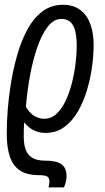

<svg xmlns="http://www.w3.org/2000/svg" viewBox="-20 -561 449 821"><path d="M187.5 240.2Q188.5 235.4 189.9 229.7Q191.4 224.1 191.4 214.8Q191.4 204.6 187.3 198.7Q183.1 192.9 173.3 190.4Q163.6 188 147 188Q95.7 188 65.4 168Q35.2 147.9 22 108.4Q8.8 68.8 8.8 10.7Q8.8 -39.6 13.2 -94.2Q17.6 -148.9 26.4 -202.6Q36.6 -266.6 54 -327.1Q71.3 -387.7 97.7 -435.8Q124 -483.9 161.4 -512.2Q198.7 -540.5 249.5 -540.5Q292.5 -540.5 321.5 -519.8Q350.6 -499 365.5 -460.2Q380.4 -421.4 380.4 -367.7Q380.4 -325.7 373.5 -275.4Q366.7 -225.1 351.8 -175.3Q336.9 -125.5 313 -84.2Q289.1 -43 254.9 -17.8Q220.7 7.3 174.8 7.3Q153.8 7.3 136.7 1.2Q119.6 -4.9 106.7 -14.9Q93.8 -24.9 85 -36.1H83Q82 -22.5 81.8 -6.8Q81.5 8.8 81.5 22.9Q81.5 57.1 90.3 80.1Q99.1 103 119.4 114.5Q139.6 126 172.9 126Q202.1 126 222.7 131.8Q243.2 137.7 253.9 152.3Q264.6 167 264.6 192.9Q264.6 206.1 261.2 218.5Q257.8 231 253.4 240.2ZM169.4 -53.2Q199.2 -53.2 221.9 -74.5Q244.6 -95.7 261 -130.6Q277.3 -165.5 287.8 -207.3Q298.3 -249 303.2 -290.5Q308.1 -332 308.1 -366.2Q308.1 -424.3 292.5 -452.1Q276.9 -480 242.2 -480Q210 -480 184.3 -447Q158.7 -414.1 139.6 -359.1Q120.6 -304.2 108.4 -238Q96.2 -171.9 90.8 -105Q100.6 -84.5 121.6 -68.8Q142.6 -53.2 169.4 -53.2Z"/></svg>

Font: Open Sans Condensed
Style: Italic
Weight: 400
Width: 3
Italic angle: -12°
Designer: Monotype Design Team
Foundry: Monotype Imaging Inc.
Version: Version 3.000